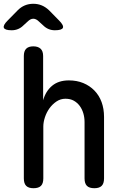

<svg xmlns="http://www.w3.org/2000/svg" viewBox="-38 -985 658 1015"><path d="M191 -316V-42Q191 -15 178.5 -2.5Q166 10 139 10Q113 10 100.5 -2.5Q88 -15 88 -42V-689Q88 -715 100.5 -727.5Q113 -740 138 -740Q163 -740 176.5 -727.5Q190 -715 190 -689V-455Q204 -504 238 -532Q272 -560 326 -560Q368 -560 402 -546Q436 -532 461 -506.5Q486 -481 499 -445.5Q512 -410 512 -367V-42Q512 -15 499.5 -2.5Q487 10 461 10Q434 10 421.5 -2.5Q409 -15 409 -42V-340Q409 -364 402.5 -386Q396 -408 383.5 -425Q371 -442 352.5 -452.5Q334 -463 308 -463Q282 -463 260.5 -448.5Q239 -434 223.5 -412.5Q208 -391 199.5 -365Q191 -339 191 -316ZM24 -825Q-12 -825 -17.5 -838Q-23 -851 2 -876L56 -931Q73 -948 93.5 -956.5Q114 -965 138 -965Q162 -965 182.5 -956.5Q203 -948 221 -931L274 -877Q300 -851 294.5 -838Q289 -825 252 -825Q234 -825 218.5 -831.5Q203 -838 190 -851L168 -871Q153 -886 138 -886Q123 -886 108 -871L85 -850Q73 -838 57.5 -831.5Q42 -825 24 -825Z"/></svg>

Font: Maple Mono Normal NL Medium
Style: Regular
Weight: 500
Monospace: yes
Designer: subframe7536
Version: Version 7.000